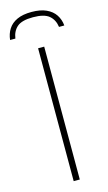

<svg xmlns="http://www.w3.org/2000/svg" viewBox="-173 -986 583 1033"><g transform="rotate(-15 119.0 -469.0)"><path d="M101.5 0V-740H135.5V0ZM-32.5 -822Q-29 -856 -12.2 -882.2Q4.5 -908.5 36.5 -923.2Q68.5 -938 117.5 -938Q166.5 -938 199.2 -923Q232 -908 249.2 -881.8Q266.5 -855.5 269.5 -822H240Q234.5 -862.5 207.2 -885.5Q180 -908.5 117.5 -908.5Q55.5 -908.5 29 -885.5Q2.5 -862.5 -3 -822Z"/></g></svg>

Font: Encode Sans SC SemiExpanded Thin
Style: Regular
Weight: 250
Width: 6
Designer: Multiple Designers
Foundry: Impallari Type
Version: Version 3.002